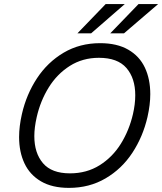

<svg xmlns="http://www.w3.org/2000/svg" viewBox="-20 -912 796 942"><path d="M73.7 -239.7Q73.7 -291.5 87.4 -352.1Q109.4 -448.7 161.4 -527.8Q213.4 -606.9 292.5 -653.6Q371.6 -700.2 471.2 -700.2Q554.2 -700.2 609.4 -668.2Q664.6 -636.2 690.9 -580.1Q717.3 -523.9 717.3 -450.2Q717.3 -398.4 703.6 -337.9Q681.2 -241.2 629.4 -162.4Q577.6 -83.5 498 -36.9Q418.5 9.8 318.4 9.8Q235.8 9.8 181.2 -22.2Q126.5 -54.2 100.1 -110.4Q73.7 -166.5 73.7 -239.7ZM632.3 -352.1Q643.6 -400.9 643.6 -444.8Q643.6 -528.3 600.3 -578.4Q557.1 -628.4 465.3 -628.4Q385.3 -628.4 322.5 -588.6Q259.8 -548.8 219 -482.9Q178.2 -417 160.2 -337.9Q148.4 -286.1 148.4 -244.1Q148.4 -161.1 190.9 -111.3Q233.4 -61.5 323.2 -61.5Q405.3 -61.5 468.8 -101.3Q532.2 -141.1 573 -206.8Q613.8 -272.5 632.3 -352.1ZM359.9 -748.5 498.5 -892.1H592.3L427.2 -748.5ZM521 -748.5 659.7 -892.1H755.9L588.4 -748.5Z"/></svg>

Font: Acari Sans
Style: Italic
Weight: 400
Italic angle: -13°
Designer: Alfredo Marco Pradil and Stefan Peev
Foundry: Hanken Design Co.
Version: Version 1.045;January 11, 2019;FontCreator 11.5.0.2425 64-bi